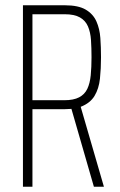

<svg xmlns="http://www.w3.org/2000/svg" viewBox="-20 -708 454 728"><path d="M67 0V-688H226Q277 -688 305 -671.5Q333 -655 345.5 -627Q358 -599 360.5 -564Q363 -529 363 -491Q363 -448 359 -410Q355 -372 338.5 -344.5Q322 -317 286 -303L374 0H336L248 -305L266 -297Q260 -296 248 -295Q236 -294 225 -294H103V0ZM103 -328H224Q259 -328 280 -339Q301 -350 311 -371Q321 -392 324 -422.5Q327 -453 327 -491Q327 -526 325 -556Q323 -586 313.5 -608Q304 -630 283 -642Q262 -654 225 -654H103Z"/></svg>

Font: Saira ExtraCondensed Thin
Style: Regular
Weight: 250
Width: 2
Designer: Hector Gatti with collaboration of the Omnibus-Type team
Foundry: Omnibus-Type
Version: Version 1.101